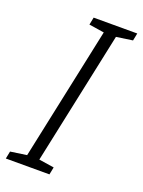

<svg xmlns="http://www.w3.org/2000/svg" viewBox="-143 -779 629 844"><g transform="rotate(20 171.5 -357.0)"><path d="M-6 0 1 -35 77 -46 209 -668 138 -679 145 -714H349L342 -679L266 -668L134 -46L205 -35L198 0Z"/></g></svg>

Font: Noto Sans Light
Style: Italic
Weight: 300
Italic angle: -12°
Designer: Monotype Design Team
Foundry: Monotype Imaging Inc.
Version: Version 2.013; ttfautohint (v1.8.4.7-5d5b)